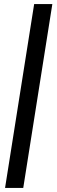

<svg xmlns="http://www.w3.org/2000/svg" viewBox="-20 -750 282 950"><path d="M5 180 149 -730H239L95 180Z"/></svg>

Font: MuseoModerno
Style: Italic
Weight: 400
Italic angle: -9°
Designer: Pablo Cosgaya, Héctor Gatti, Marcela Romero, and the Authors of The MuseoModerno Project.
Foundry: Omnibus-Type Team
Version: Version 1.003